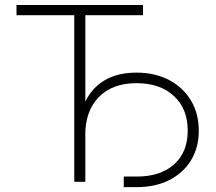

<svg xmlns="http://www.w3.org/2000/svg" viewBox="-20 -748 888 790"><path d="M47.9 -685.5V-727.5H568.4V-685.5H331.1V0H285.6V-685.5ZM489.3 22V-21.5H541.5Q640.6 -21.5 696.5 -71.8Q752.4 -122.1 752.4 -210.4Q752.4 -300.3 695.6 -353Q638.7 -405.8 541.5 -405.8Q442.4 -405.8 386.5 -348.6Q330.6 -291.5 330.6 -189.9H303.2Q303.2 -271.5 330.8 -329.3Q358.4 -387.2 411.4 -418.2Q464.4 -449.2 541.5 -449.2Q617.7 -449.2 675.3 -418.9Q732.9 -388.7 765.4 -335Q797.9 -281.2 797.9 -210.4Q797.9 -140.6 765.9 -88.4Q733.9 -36.1 676.5 -7.1Q619.1 22 541.5 22Z"/></svg>

Font: Inter 20pt ExtraLight
Style: Regular
Weight: 250
Version: Version 4.001;git-66647c0bb